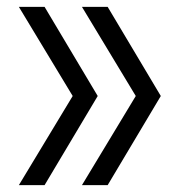

<svg xmlns="http://www.w3.org/2000/svg" viewBox="-20 -540 500 560"><path d="M294 0H219L376 -260L219 -520H294L449 -260ZM110 0H35L192 -260L35 -520H110L265 -260Z"/></svg>

Font: M PLUS 1
Style: Regular
Weight: 400
Designer: Coji Morishita
Foundry: UNDERFOREST DESIGN
Version: Version 1.001